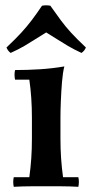

<svg xmlns="http://www.w3.org/2000/svg" viewBox="-20 -718 351 740"><path d="M282 -35Q286 -17 282 2Q248 0 217 0Q186 0 158 0Q130 0 99 0Q68 0 33 2Q29 -17 33 -35H93Q98 -71 100.5 -107.5Q103 -144 103 -184V-264Q103 -343 93 -411H38Q34 -430 38 -448Q85 -448 133 -451Q181 -454 228 -462Q222 -439 219 -402.5Q216 -366 214.5 -328.5Q213 -291 213 -264V-184Q213 -144 215.5 -107.5Q218 -71 223 -35ZM294 -514Q264 -528 242 -541Q220 -554 200.5 -566.5Q181 -579 158 -593Q135 -579 115.5 -566.5Q96 -554 74 -541Q52 -528 21 -514Q10 -522 5 -535Q40 -568 62 -592Q84 -616 102.5 -640.5Q121 -665 142 -696Q158 -699 174 -696Q196 -665 214 -640.5Q232 -616 254 -592Q276 -568 311 -535Q306 -522 294 -514Z"/></svg>

Font: Poltawski Nowy Medium
Style: Regular
Weight: 500
Version: Version 1.001;gftools[0.9.25]